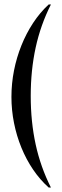

<svg xmlns="http://www.w3.org/2000/svg" viewBox="-20 -785 278 856"><path d="M197 -765H207Q161 -674 139 -573Q117 -472 117 -357Q117 -242 139 -141Q161 -40 207 51H197Q158 16 127.5 -29Q97 -74 75.5 -126.5Q54 -179 42.5 -236.5Q31 -294 31 -353Q31 -413 42.5 -471Q54 -529 75.5 -582.5Q97 -636 127.5 -682.5Q158 -729 197 -765Z"/></svg>

Font: Moniqa SemBd Narrow Heading
Style: Regular
Weight: 600
Width: 4
Designer: Rajesh Rajput
Foundry: Rajesh Rajput
Version: Version 1.000